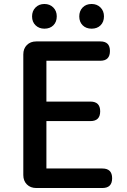

<svg xmlns="http://www.w3.org/2000/svg" viewBox="-20 -944 640 964"><path d="M162 0Q133 0 115 -18Q97 -36 97 -65V-671Q97 -700 115 -718Q133 -736 162 -736H484Q532 -736 532 -688Q532 -639 484 -639H213V-434H434Q483 -434 483 -385Q483 -336 434 -336H213V-98H494Q543 -98 543 -49Q543 0 494 0H320ZM203 -800Q176 -800 158.5 -817Q141 -834 141 -861.5Q141 -889 158.5 -906.5Q176 -924 203 -924Q230 -924 247.5 -906.5Q265 -889 265 -862Q265 -834 248 -817Q231 -800 203 -800ZM440 -800Q412 -800 395 -817Q378 -834 378 -861.5Q378 -889 395 -906.5Q412 -924 440 -924Q467 -924 484.5 -906.5Q502 -889 502 -862Q502 -834 485 -817Q468 -800 440 -800Z"/></svg>

Font: GenSenRounded TW M
Style: Regular
Weight: 500
Version: Version 1.501;PS 1;hotconv 16.6.51;makeotf.lib2.5.65220